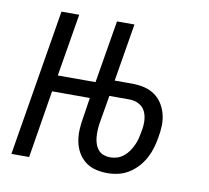

<svg xmlns="http://www.w3.org/2000/svg" viewBox="-64 -591 729 671"><g transform="rotate(10 300.0 -256.0)"><path d="M358 8Q336 8 315.5 3Q295 -2 279 -14.5Q263 -27 253 -44.5Q243 -62 239 -82.5Q235 -103 236 -124.5Q237 -146 241 -168L252 -240H118L79 0H16L102 -520H165L128 -298H262L299 -520H361L327 -315H389Q410 -315 430.5 -310.5Q451 -306 467.5 -295Q484 -284 495 -267.5Q506 -251 511.5 -231Q517 -211 516.5 -189.5Q516 -168 512 -147Q509 -128 503.5 -109Q498 -90 488.5 -72Q479 -54 465 -38.5Q451 -23 433.5 -12Q416 -1 396.5 3.5Q377 8 358 8ZM358 -48Q371 -48 383 -52Q395 -56 405.5 -64.5Q416 -73 423.5 -84Q431 -95 436.5 -107Q442 -119 445 -131Q448 -143 450 -155Q454 -174 453.5 -192.5Q453 -211 446 -226.5Q439 -242 423.5 -250.5Q408 -259 389 -259H318L301 -159Q299 -146 298.5 -133.5Q298 -121 299 -109Q300 -97 304 -85.5Q308 -74 315.5 -65Q323 -56 334.5 -52Q346 -48 358 -48Z"/></g></svg>

Font: Iosevka Light Extended
Style: Italic
Weight: 300
Width: 7
Italic angle: -9°
Monospace: yes
Designer: Belleve Invis
Foundry: Belleve Invis
Version: Version 32.5.0; ttfautohint (v1.8.4)